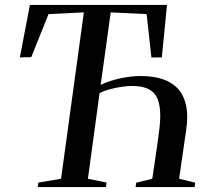

<svg xmlns="http://www.w3.org/2000/svg" viewBox="-20 -763 869 783"><path d="M134 0 136.5 -18.5 229 -34 322 -712.5 178 -705.5 107.5 -530 61 -529 102 -743H661L640 -529L597.5 -528.5L578 -705.5L431.5 -712.5L390.5 -417Q427.5 -434.5 472.2 -443.8Q517 -453 549.5 -453Q618.5 -453 661.2 -433Q704 -413 723.8 -375.2Q743.5 -337.5 743.5 -284.5Q743.5 -273 742.5 -260.2Q741.5 -247.5 739.5 -235L710.5 -34L776 -18L773.5 0H533L535.5 -18L601 -34L622 -176Q627 -210 630.2 -238.8Q633.5 -267.5 633.5 -291Q633.5 -332 623 -358.8Q612.5 -385.5 587 -399Q561.5 -412.5 516 -412.5Q501.5 -412.5 478 -409.2Q454.5 -406 429.8 -399.5Q405 -393 386 -383L338.5 -34L414.5 -18.5L412 0Z"/></svg>

Font: Merriweather 144pt
Style: Italic
Weight: 400
Italic angle: -7.8°
Version: Version 2.101